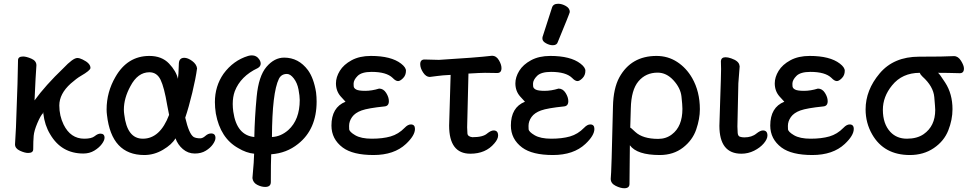

<svg xmlns="http://www.w3.org/2000/svg" viewBox="-20 -796 5162 1023"><path d="M424 22Q307 22 247 -81Q218 -129 211 -190Q210 -199 209 -199V-193Q196 -180 179 -140Q162 -100 159.5 -72.5Q157 -45 157 -1Q157 19 130 19Q112 19 86 7Q60 -5 60 -27L65 -116Q76 -403 76 -475Q76 -495 103 -495Q120 -495 147 -483.5Q174 -472 174 -448Q170 -398 164 -261Q222 -341 317 -432Q369 -487 392 -487Q404 -487 420 -479Q462 -459 462 -434Q462 -421 410 -391Q389 -379 357 -351Q296 -296 296 -234Q296 -179 319 -132Q356 -57 429 -57Q468 -57 484.5 -70.5Q501 -84 515 -84Q537 -84 537 -62Q537 -48 522.5 -28.5Q508 -9 482.5 6.5Q457 22 424 22Z M749 30Q574 30 550 -183Q548 -197 548 -213Q548 -305 595 -386Q659 -498 776 -498Q842 -498 880.5 -457.5Q919 -417 928 -376Q931 -391 933 -459Q935 -488 962 -488Q981 -488 1004 -471Q1027 -454 1030 -432Q1023 -379 1004.5 -302Q986 -225 967 -169Q987 -82 1012 -66Q1025 -59 1047 -59Q1060 -59 1074.5 -72Q1089 -85 1105 -85Q1128 -85 1128 -61Q1128 -47 1114.5 -27.5Q1101 -8 1076.5 7Q1052 22 1018 22Q982 22 954.5 -1.5Q927 -25 915 -59Q896 -26 848.5 2Q801 30 749 30ZM741 -57Q833 -57 881 -184L871 -235Q855 -331 835.5 -371Q816 -411 776 -411Q714 -411 675 -337Q640 -273 640 -212Q640 -199 642 -186Q657 -57 741 -57Z M1393 200Q1372 200 1350 188.5Q1328 177 1325 153Q1334 55 1334 23Q1292 19 1249 -7Q1154 -60 1130 -191Q1125 -223 1125 -252Q1125 -337 1171 -403Q1223 -474 1302 -498Q1312 -501 1322 -501Q1347 -501 1361 -480Q1369 -468 1369 -457Q1369 -442 1353 -433Q1262 -390 1231 -310Q1220 -280 1220 -242Q1220 -222 1223 -201Q1241 -75 1335 -66Q1337 -170 1347.5 -280.5Q1358 -391 1400 -440Q1442 -489 1494 -489Q1571 -489 1621 -422Q1652 -379 1664 -304Q1667 -279 1667 -255Q1667 -107 1568 -29Q1507 20 1425 26Q1423 69 1423 174Q1423 200 1393 200ZM1429 -66Q1476 -68 1516 -103Q1577 -158 1577 -263Q1577 -284 1570.5 -319Q1564 -354 1545.5 -378Q1527 -402 1509 -402Q1479 -402 1466 -376Q1430 -302 1429 -66Z M1806 -10Q1746 -55 1746 -127Q1746 -224 1821 -254Q1820 -254 1795 -282.5Q1770 -311 1770 -352Q1770 -385 1790.5 -418.5Q1811 -452 1853.5 -475Q1896 -498 1956 -498Q2064 -498 2117 -457Q2143 -437 2143 -419Q2143 -395 2127.5 -379.5Q2112 -364 2101 -364Q2088 -364 2072 -381Q2039 -413 1960 -413Q1907 -413 1885.5 -391.5Q1864 -370 1864 -350Q1864 -348 1864.5 -337Q1865 -326 1878 -319Q1891 -312 1926 -312Q1961 -312 2000 -324Q2023 -324 2037.5 -301Q2052 -278 2052 -257Q2052 -231 2029 -229Q1941 -220 1906.5 -207.5Q1872 -195 1856 -172.5Q1840 -150 1840 -125Q1840 -122 1840.5 -108Q1841 -94 1872.5 -75.5Q1904 -57 1961 -57Q2019 -57 2061 -69Q2103 -81 2136 -115Q2153 -133 2169 -133Q2191 -133 2191 -109Q2191 -74 2143 -29Q2080 30 1970 30Q1860 30 1806 -10Z M2486 23Q2373 23 2373 -127L2381 -397Q2336 -395 2309 -391Q2282 -387 2270 -386Q2250 -386 2234.5 -409.5Q2219 -433 2219 -454Q2219 -479 2242 -479L2319 -477Q2518 -489 2602 -499Q2624 -499 2638 -475.5Q2652 -452 2652 -433Q2652 -407 2629 -407L2564 -408Q2542 -408 2476 -404L2469 -118Q2469 -102 2470.5 -85Q2472 -68 2497 -65Q2554 -65 2576 -85Q2596 -101 2610 -101Q2634 -101 2634 -74Q2634 -55 2614 -32Q2568 23 2486 23Z M2925 -555Q2908 -555 2889 -565.5Q2870 -576 2870 -590Q2870 -601 2872 -603L2921 -755Q2927 -776 2954 -776Q2974 -776 2995 -764Q3016 -752 3016 -732Q3016 -727 2952 -572Q2947 -555 2925 -555ZM2762 -10Q2702 -55 2702 -127Q2702 -224 2777 -254Q2776 -254 2751 -282.5Q2726 -311 2726 -352Q2726 -385 2746.5 -418.5Q2767 -452 2809.5 -475Q2852 -498 2912 -498Q3020 -498 3073 -457Q3099 -437 3099 -419Q3099 -395 3083.5 -379.5Q3068 -364 3057 -364Q3044 -364 3028 -381Q2995 -413 2916 -413Q2863 -413 2841.5 -391.5Q2820 -370 2820 -350Q2820 -348 2820.5 -337Q2821 -326 2834 -319Q2847 -312 2882 -312Q2917 -312 2956 -324Q2979 -324 2993.5 -301Q3008 -278 3008 -257Q3008 -231 2985 -229Q2897 -220 2862.5 -207.5Q2828 -195 2812 -172.5Q2796 -150 2796 -125Q2796 -122 2796.5 -108Q2797 -94 2828.5 -75.5Q2860 -57 2917 -57Q2975 -57 3017 -69Q3059 -81 3092 -115Q3109 -133 3125 -133Q3147 -133 3147 -109Q3147 -74 3099 -29Q3036 30 2926 30Q2816 30 2762 -10Z M3306 207Q3286 207 3260 194Q3234 181 3234 157Q3238 127 3246 -229Q3248 -325 3280 -384Q3343 -498 3478 -498Q3539 -498 3588 -466Q3637 -434 3668 -380Q3709 -308 3709 -214Q3709 -163 3689.5 -106Q3670 -49 3619 -9.5Q3568 30 3495 30Q3374 30 3336 -22L3334 184Q3334 207 3306 207ZM3487 -56Q3529 -56 3560 -80Q3616 -122 3616 -216Q3616 -236 3611 -281.5Q3606 -327 3568.5 -368Q3531 -409 3484 -409Q3421 -409 3382 -363Q3343 -317 3341 -218L3338 -116Q3341 -116 3365 -93Q3405 -56 3487 -56Z M3930 23Q3813 23 3813 -126L3817 -254Q3822 -397 3822 -428L3821 -471Q3823 -491 3846 -491Q3859 -491 3876 -485Q3917 -471 3920 -447L3921 -442L3914 -352L3909 -122Q3909 -104 3910.5 -87.5Q3912 -71 3922.5 -67.5Q3933 -64 3946 -64Q3986 -64 4011 -85Q4031 -101 4045 -101Q4069 -101 4069 -74Q4069 -55 4049.5 -32Q4030 -9 3998 7Q3966 23 3930 23Z M4144 -10Q4084 -55 4084 -127Q4084 -224 4159 -254Q4158 -254 4133 -282.5Q4108 -311 4108 -352Q4108 -385 4128.5 -418.5Q4149 -452 4191.5 -475Q4234 -498 4294 -498Q4402 -498 4455 -457Q4481 -437 4481 -419Q4481 -395 4465.5 -379.5Q4450 -364 4439 -364Q4426 -364 4410 -381Q4377 -413 4298 -413Q4245 -413 4223.5 -391.5Q4202 -370 4202 -350Q4202 -348 4202.5 -337Q4203 -326 4216 -319Q4229 -312 4264 -312Q4299 -312 4338 -324Q4361 -324 4375.5 -301Q4390 -278 4390 -257Q4390 -231 4367 -229Q4279 -220 4244.5 -207.5Q4210 -195 4194 -172.5Q4178 -150 4178 -125Q4178 -122 4178.5 -108Q4179 -94 4210.5 -75.5Q4242 -57 4299 -57Q4357 -57 4399 -69Q4441 -81 4474 -115Q4491 -133 4507 -133Q4529 -133 4529 -109Q4529 -74 4481 -29Q4418 30 4308 30Q4198 30 4144 -10Z M4828 30Q4690 30 4627 -80Q4592 -141 4592 -213Q4592 -316 4667 -405Q4742 -494 4877 -494Q5012 -494 5063 -497Q5085 -497 5100.5 -472Q5116 -447 5116 -431Q5116 -406 5094 -406Q5027 -408 4978 -408Q4985 -404 5016 -356Q5055 -296 5055 -214Q5055 -158 5032.5 -101Q5010 -44 4955.5 -7Q4901 30 4828 30ZM4901 -81Q4963 -124 4963 -210Q4963 -221 4958 -278.5Q4953 -336 4895 -388Q4884 -398 4881 -408Q4787 -408 4733 -341Q4684 -281 4684 -211Q4684 -136 4724 -93Q4758 -57 4812 -57Q4866 -57 4901 -81Z"/></svg>

Font: LXGW ZhenKai
Style: Regular
Weight: 400
Designer: LXGW / Fontworks Inc.
Foundry: LXGW / Fontworks Inc.
Version: Version 0.800;June 8, 2025